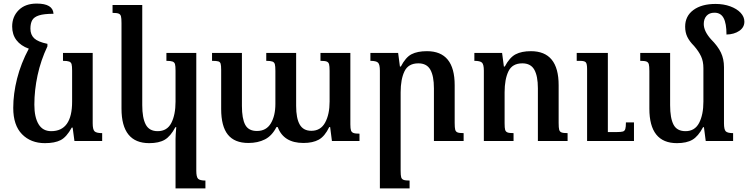

<svg xmlns="http://www.w3.org/2000/svg" viewBox="-20 -788 4180 1073"><path d="M551 -44V0H396L386 -75H381Q352 -22 319 -5Q286 12 231 12Q152 12 103 -38Q54 -88 54 -185Q54 -264 75.5 -349Q97 -434 141 -516Q96 -532 72 -563.5Q48 -595 48 -640Q48 -695 84.5 -731.5Q121 -768 185 -768Q276 -768 279 -711Q226 -711 198 -702Q170 -693 160 -675Q150 -657 150 -628Q150 -594 171 -574Q192 -554 245 -543V-529Q208 -451 190 -367.5Q172 -284 172 -203Q172 -133 195.5 -94Q219 -55 266 -55Q383 -55 383 -220V-393Q383 -419 380 -429.5Q377 -440 366.5 -444Q356 -448 332 -448V-492H498V-99Q498 -64 508.5 -54Q519 -44 551 -44Z M961 -11Q961 -33 965 -77H960Q933 -26 900.5 -7Q868 12 814 12Q659 12 659 -181V-659Q659 -686 656 -697Q653 -708 643 -712Q633 -716 609 -716V-760H775V-200Q775 -129 794.5 -92Q814 -55 861 -55Q914 -55 937.5 -101Q961 -147 961 -220V-393Q961 -419 958 -429.5Q955 -440 944.5 -444Q934 -448 910 -448V-492H1077V166Q1077 201 1087 211Q1097 221 1128 221V265H961Z M1938 -492V-93Q1938 -69 1941.5 -59Q1945 -49 1955 -45Q1965 -41 1989 -41V0H1835L1825 -78H1820Q1795 -26 1761.5 -7.5Q1728 11 1676 11Q1565 11 1532 -78H1525Q1500 -29 1460.5 -9Q1421 11 1368 11Q1291 11 1253.5 -35.5Q1216 -82 1216 -179V-397Q1216 -422 1213 -432Q1210 -442 1200 -445Q1190 -448 1165 -448V-492H1332V-196Q1332 -125 1350.5 -90.5Q1369 -56 1416 -56Q1468 -56 1493.5 -98.5Q1519 -141 1519 -207V-392Q1519 -418 1516 -429Q1513 -440 1502.5 -444Q1492 -448 1468 -448V-492H1635V-196Q1635 -127 1655 -92Q1675 -57 1720 -57Q1772 -57 1797 -103Q1822 -149 1822 -220V-392Q1822 -418 1819 -429Q1816 -440 1806 -444Q1796 -448 1771 -448V-492Z M2571 0H2405V-295Q2405 -363 2385 -398.5Q2365 -434 2318 -434Q2262 -434 2240.5 -389.5Q2219 -345 2219 -272V166Q2219 192 2222 202.5Q2225 213 2235 217Q2245 221 2269 221V265H2103V-393Q2103 -428 2092.5 -438Q2082 -448 2050 -448V-492H2205L2215 -416H2220Q2247 -468 2280 -485Q2313 -502 2366 -502Q2521 -502 2521 -312V-101Q2521 -74 2524 -63Q2527 -52 2537 -48Q2547 -44 2571 -44Z M3152 0H2986V-295Q2986 -363 2966 -398.5Q2946 -434 2899 -434Q2843 -434 2821.5 -389.5Q2800 -345 2800 -272V-99Q2800 -73 2803 -62.5Q2806 -52 2816 -48Q2826 -44 2850 -44V0H2684V-393Q2684 -428 2673.5 -438Q2663 -448 2631 -448V-492H2786L2796 -416H2801Q2828 -467 2861.5 -484.5Q2895 -502 2947 -502Q3102 -502 3102 -312V-101Q3102 -74 3105 -63Q3108 -52 3118 -48Q3128 -44 3152 -44ZM3523 0H3261V-402Q3261 -432 3253.5 -440Q3246 -448 3221 -448H3203V-492H3377V-50H3427Q3451 -50 3461 -53Q3471 -56 3474.5 -67Q3478 -78 3478 -104H3523Z M4077 -44V0H3924L3914 -77H3909Q3882 -26 3849.5 -7Q3817 12 3763 12Q3609 12 3609 -181V-391Q3609 -418 3606 -429Q3603 -440 3593 -444Q3583 -448 3558 -448V-492H3725V-200Q3725 -128 3744 -91.5Q3763 -55 3811 -55Q3863 -55 3887 -101Q3911 -147 3911 -220V-407Q3911 -445 3898 -473Q3885 -501 3859 -531Q3833 -557 3821 -582Q3809 -607 3809 -639Q3809 -698 3855 -732Q3901 -766 3979 -766Q4024 -766 4061 -752.5Q4098 -739 4119 -716.5Q4140 -694 4140 -667Q4140 -635 4111.5 -615.5Q4083 -596 4040 -595Q4040 -657 4024 -687Q4008 -717 3973 -717Q3944 -717 3928.5 -699.5Q3913 -682 3913 -654Q3913 -614 3953 -569Q3992 -530 4009 -494Q4026 -458 4026 -413V-99Q4026 -64 4036 -54Q4046 -44 4077 -44Z"/></svg>

Font: Noto Serif Armenian Medium
Style: Regular
Weight: 500
Designer: Monotype Design team
Foundry: Monotype Imaging Inc.
Version: Version 1.000